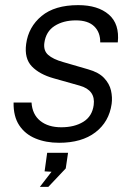

<svg xmlns="http://www.w3.org/2000/svg" viewBox="-20 -547 518 749"><path d="M210.5 10Q159 10 118.5 -6.8Q78 -23.5 55 -58.2Q32 -93 33 -147H103Q106 -100.5 137 -75.5Q168 -50.5 219 -50.5Q270.5 -50.5 305 -71.8Q339.5 -93 345.5 -137Q353.5 -195.5 290.5 -213L189.5 -241.5Q134 -257 104.2 -288Q74.5 -319 82 -375.5Q91 -442 142.2 -484.5Q193.5 -527 285 -527Q362 -527 404.5 -490.2Q447 -453.5 439.5 -381.5H371Q371.5 -421 347.5 -444.2Q323.5 -467.5 276 -467.5Q227 -467.5 193 -445.8Q159 -424 153 -379.5Q149 -349.5 168 -332.8Q187 -316 226 -305L324 -276.5Q365 -265 386 -242.8Q407 -220.5 413 -194Q419 -167.5 415.5 -141.5Q405.5 -71.5 352.2 -30.8Q299 10 210.5 10ZM135.5 182 181 123 154 121.5 164 49H245.5L236.5 110L168.5 182Z"/></svg>

Font: Public Sans Light
Style: Italic
Weight: 300
Italic angle: -8°
Designer: The Public Sans project authors (U.S. Web Design System). Libre Franklin designed by Pablo Impallari and Rodrigo Fuenzal
Version: Version 1.007; ttfautohint (v1.8.1) -l 8 -r 50 -G 200 -x 14 